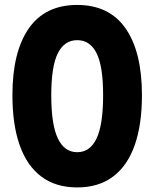

<svg xmlns="http://www.w3.org/2000/svg" viewBox="-20 -762 640 796"><path d="M300 15Q211 15 151.2 -30Q91.5 -75 61.5 -160.2Q31.5 -245.5 31.5 -367.5Q31.5 -546.5 99.2 -644Q167 -741.5 300 -741.5Q433 -741.5 500.8 -644Q568.5 -546.5 568.5 -367.5Q568.5 -245.5 538.5 -160.2Q508.5 -75 448.8 -30Q389 15 300 15ZM300 -131Q353.5 -131 380.5 -188.2Q407.5 -245.5 407.5 -367.5Q407.5 -487 380.5 -541.2Q353.5 -595.5 300 -595.5Q247 -595.5 219.8 -541.2Q192.5 -487 192.5 -367.5Q192.5 -245.5 219.8 -188.2Q247 -131 300 -131Z"/></svg>

Font: Spline Sans Mono
Style: Bold
Weight: 700
Designer: Eben Sorkin, Mirko Velimirovic
Foundry: Sorkin Type
Version: Version 1.004